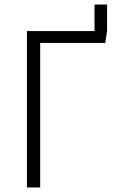

<svg xmlns="http://www.w3.org/2000/svg" viewBox="-20 -821 498 841"><path d="M449 -801V-685L441 -633H156V0H98V-685H394V-801Z"/></svg>

Font: Fira Sans Condensed Light
Style: Regular
Weight: 300
Width: 3
Designer: bBox Type GmbH & Carrois Corporate GbR & Edenspiekermann AG
Foundry: bBox Type GmbH & Carrois Corporate GbR & Edenspiekermann AG
Version: Version 4.301